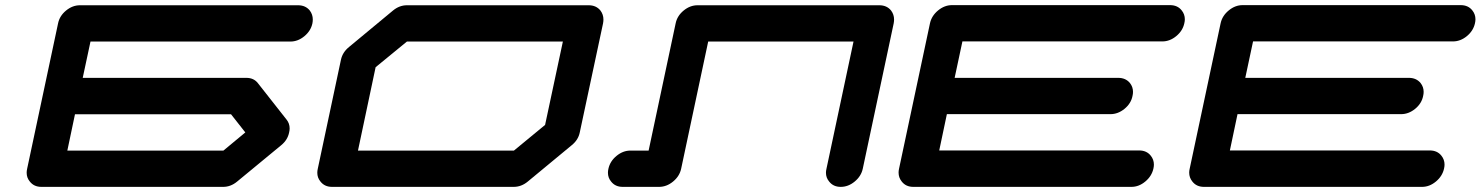

<svg xmlns="http://www.w3.org/2000/svg" viewBox="-20 -729 5776 749"><path d="M851.6 -141.6 937 -212.4 881.3 -283.2H272.5L242.7 -141.6ZM986.3 -404.3 1097.7 -262.7Q1109.9 -247.6 1109.9 -228Q1109.9 -220.7 1107.9 -212.4Q1102.1 -183.1 1077.1 -162.6L904.8 -20.5Q879.9 0 850.6 0H141.6Q112.3 0 96.2 -21Q84 -35.6 84 -55.2Q84 -62.5 85.9 -70.8L206.5 -637.7Q212.4 -667 237.5 -687.7Q262.7 -708.5 292 -708.5H1142.6Q1171.9 -708.5 1188.5 -688Q1200.2 -672.4 1200.2 -652.8Q1200.2 -645.5 1198.7 -637.7Q1192.4 -608.4 1167.2 -587.6Q1142.1 -566.9 1112.8 -566.9H333L302.7 -425.3H940.9Q970.2 -425.3 986.3 -404.3Z M2106.4 -241.7 2175.8 -566.9H1567.4L1445.3 -466.8L1376.5 -141.6H1984.9ZM2276.4 -708.5Q2305.7 -708.5 2322.3 -688Q2334 -672.4 2334 -652.8Q2334 -645.5 2332.5 -637.7L2241.7 -212.4Q2235.8 -183.1 2210.4 -162.6L2038.6 -20.5Q2013.7 0 1983.9 0H1275.4Q1246.1 0 1230 -21Q1217.8 -35.6 1217.8 -55.2Q1217.8 -62.5 1219.7 -70.8L1310.1 -496.1Q1316.4 -525.4 1341.8 -545.9L1513.2 -688Q1538.1 -708.5 1567.4 -708.5Z M3410.2 -708.5Q3439.5 -708.5 3456.1 -688Q3467.8 -672.4 3467.8 -652.8Q3467.8 -645.5 3466.3 -637.7L3345.7 -70.8Q3339.4 -41.5 3314.2 -20.8Q3289.1 0 3259.8 0Q3230.5 0 3214.4 -21Q3202.1 -35.6 3202.1 -55.2Q3202.1 -62.5 3204.1 -70.8L3309.6 -566.9H2742.7L2637.2 -70.8Q2630.9 -41.5 2605.7 -20.8Q2580.6 0 2550.8 0H2409.2Q2379.9 0 2363.8 -21Q2351.6 -35.6 2351.6 -55.2Q2351.6 -62.5 2353.5 -70.8Q2359.9 -100.1 2385 -120.8Q2410.2 -141.6 2439.5 -141.6H2510.3L2615.7 -637.7Q2621.6 -667 2646.7 -687.7Q2671.9 -708.5 2701.2 -708.5Z M4423.8 -142.1Q4453.1 -142.1 4469.2 -121.6Q4481.4 -106.4 4481.4 -86.9Q4481.4 -79.6 4479.5 -71.3Q4473.1 -42 4448 -21Q4422.9 0 4393.6 0H3543Q3513.7 0 3497.6 -21Q3485.4 -36.1 3485.4 -55.7Q3485.4 -63 3487.3 -71.3L3607.9 -638.2Q3614.3 -667.5 3639.4 -688.2Q3664.6 -709 3693.8 -709H4544.4Q4573.7 -709 4589.8 -688.5Q4602.1 -673.3 4602.1 -653.8Q4602.1 -646.5 4600.1 -638.2Q4593.8 -608.9 4568.6 -588.1Q4543.5 -567.4 4514.2 -567.4H3734.4L3704.1 -425.3H4342.3Q4371.6 -425.3 4388.2 -404.8Q4399.9 -389.6 4399.9 -370.6Q4399.9 -362.8 4397.9 -354.5Q4392.1 -325.2 4366.7 -304.4Q4341.3 -283.7 4312 -283.7H3673.8L3644 -142.1Z M5557.6 -142.1Q5586.9 -142.1 5603 -121.6Q5615.2 -106.4 5615.2 -86.9Q5615.2 -79.6 5613.3 -71.3Q5606.9 -42 5581.8 -21Q5556.6 0 5527.3 0H4676.8Q4647.5 0 4631.3 -21Q4619.1 -36.1 4619.1 -55.7Q4619.1 -63 4621.1 -71.3L4741.7 -638.2Q4748 -667.5 4773.2 -688.2Q4798.3 -709 4827.6 -709H5678.2Q5707.5 -709 5723.6 -688.5Q5735.8 -673.3 5735.8 -653.8Q5735.8 -646.5 5733.9 -638.2Q5727.5 -608.9 5702.4 -588.1Q5677.2 -567.4 5647.9 -567.4H4868.2L4837.9 -425.3H5476.1Q5505.4 -425.3 5522 -404.8Q5533.7 -389.6 5533.7 -370.6Q5533.7 -362.8 5531.7 -354.5Q5525.9 -325.2 5500.5 -304.4Q5475.1 -283.7 5445.8 -283.7H4807.6L4777.8 -142.1Z"/></svg>

Font: Robtronika
Style: Italic
Weight: 400
Italic angle: -12°
Designer: GGBot
Version: 1.00